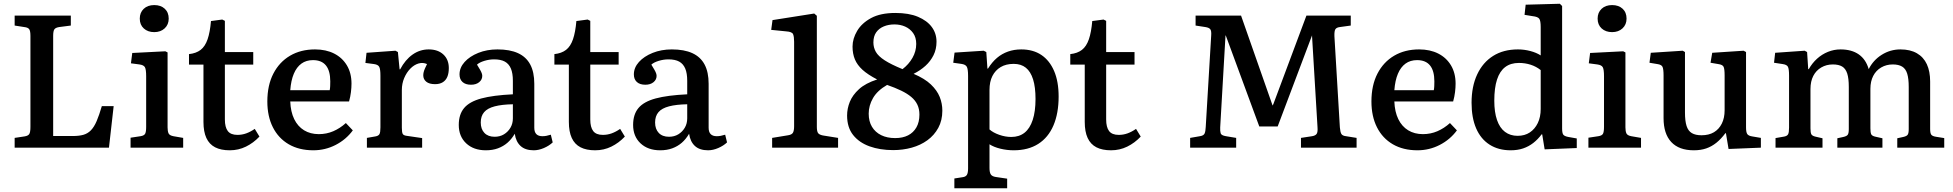

<svg xmlns="http://www.w3.org/2000/svg" viewBox="-20 -786 10397 1022"><path d="M58 0V-52L111 -60Q130 -63 136 -73Q142 -83 142 -111V-595Q142 -621 135.5 -630.5Q129 -640 109 -642L58 -650V-703H357V-650L295 -642Q276 -639 269.5 -630Q263 -621 263 -595V-62H368Q401 -62 424 -68.5Q447 -75 464 -92.5Q481 -110 494.5 -141.5Q508 -173 522 -221H585L560 0Z M675 0V-53L728 -61Q747 -64 752.5 -74Q758 -84 758 -111V-380Q758 -416 751.5 -428Q745 -440 722 -443L677 -449L684 -504L860 -513L872 -507V-108Q872 -88 877 -76.5Q882 -65 903 -61L955 -52V0ZM801 -615Q767 -615 745.5 -634.5Q724 -654 724 -687Q724 -719 745 -739Q766 -759 801 -759Q836 -759 857 -739.5Q878 -720 878 -687Q878 -655 856.5 -635Q835 -615 801 -615Z M1203 14Q1156 14 1125 -2Q1094 -18 1078.5 -51.5Q1063 -85 1063 -137V-442H986V-498Q1024 -502 1048 -520.5Q1072 -539 1085 -577Q1098 -615 1103 -674L1163 -682L1177 -675V-509H1328V-442H1177V-150Q1177 -109 1192.5 -88.5Q1208 -68 1244 -68Q1268 -68 1290.5 -76Q1313 -84 1336 -100L1361 -59Q1329 -25 1289 -5.5Q1249 14 1203 14Z M1648 14Q1572 14 1517 -18Q1462 -50 1432.5 -108.5Q1403 -167 1403 -246Q1403 -332 1435 -394Q1467 -456 1524 -489.5Q1581 -523 1657 -523Q1715 -523 1758.5 -501Q1802 -479 1826.5 -438Q1851 -397 1851 -341Q1851 -320 1848 -295.5Q1845 -271 1838 -246H1525Q1527 -191 1546 -152Q1565 -113 1598.5 -92.5Q1632 -72 1677 -72Q1718 -72 1754 -87.5Q1790 -103 1821 -131L1858 -92Q1822 -43 1766.5 -14.5Q1711 14 1648 14ZM1525 -306H1735Q1737 -316 1737.5 -328Q1738 -340 1738 -353Q1738 -409 1715 -437.5Q1692 -466 1646 -466Q1610 -466 1584.5 -447.5Q1559 -429 1544 -393.5Q1529 -358 1525 -306Z M1933 0V-52L1979 -60Q1995 -63 2000 -72.5Q2005 -82 2005 -108V-383Q2005 -417 1999 -429.5Q1993 -442 1971 -445L1925 -451L1931 -505L2085 -516L2098 -509L2107 -417H2110Q2137 -468 2176 -495.5Q2215 -523 2262 -523Q2311 -523 2340 -496Q2369 -469 2369 -424Q2369 -396 2361 -377Q2353 -358 2336.5 -348Q2320 -338 2296 -338Q2265 -338 2249 -351Q2233 -364 2233 -385Q2233 -393 2235 -401.5Q2237 -410 2241.5 -420.5Q2246 -431 2253 -445Q2231 -455 2207.5 -448Q2184 -441 2164 -420.5Q2144 -400 2131.5 -370.5Q2119 -341 2119 -307V-106Q2119 -82 2123.5 -73.5Q2128 -65 2145 -63L2227 -51V0Z M2566 14Q2501 14 2461.5 -23Q2422 -60 2422 -121Q2422 -177 2450.5 -211Q2479 -245 2542 -262Q2605 -279 2710 -284V-356Q2710 -396 2699.5 -421Q2689 -446 2667.5 -458Q2646 -470 2610 -470Q2584 -470 2558 -462Q2532 -454 2519 -442Q2529 -426 2535.5 -414.5Q2542 -403 2544.5 -395.5Q2547 -388 2547 -382Q2547 -362 2530.5 -348.5Q2514 -335 2487 -335Q2458 -335 2442 -349.5Q2426 -364 2426 -390Q2426 -426 2453 -456Q2480 -486 2526 -504.5Q2572 -523 2628 -523Q2694 -523 2737.5 -503Q2781 -483 2802.5 -442.5Q2824 -402 2824 -340V-106Q2824 -83 2835 -72Q2846 -61 2867 -61Q2878 -61 2888.5 -63Q2899 -65 2912 -69L2922 -28Q2903 -10 2875 2Q2847 14 2821 14Q2776 14 2751 -9Q2726 -32 2720 -74Q2703 -45 2681 -26Q2659 -7 2630.5 3.5Q2602 14 2566 14ZM2613 -58Q2641 -58 2662.5 -71Q2684 -84 2697 -106Q2710 -128 2710 -156V-231Q2652 -230 2613.5 -220Q2575 -210 2557 -189Q2539 -168 2539 -134Q2539 -99 2558.5 -78.5Q2578 -58 2613 -58Z M3148 14Q3101 14 3070 -2Q3039 -18 3023.5 -51.5Q3008 -85 3008 -137V-442H2931V-498Q2969 -502 2993 -520.5Q3017 -539 3030 -577Q3043 -615 3048 -674L3108 -682L3122 -675V-509H3273V-442H3122V-150Q3122 -109 3137.5 -88.5Q3153 -68 3189 -68Q3213 -68 3235.5 -76Q3258 -84 3281 -100L3306 -59Q3274 -25 3234 -5.5Q3194 14 3148 14Z M3494 14Q3429 14 3389.5 -23Q3350 -60 3350 -121Q3350 -177 3378.5 -211Q3407 -245 3470 -262Q3533 -279 3638 -284V-356Q3638 -396 3627.5 -421Q3617 -446 3595.5 -458Q3574 -470 3538 -470Q3512 -470 3486 -462Q3460 -454 3447 -442Q3457 -426 3463.5 -414.5Q3470 -403 3472.5 -395.5Q3475 -388 3475 -382Q3475 -362 3458.5 -348.5Q3442 -335 3415 -335Q3386 -335 3370 -349.5Q3354 -364 3354 -390Q3354 -426 3381 -456Q3408 -486 3454 -504.5Q3500 -523 3556 -523Q3622 -523 3665.5 -503Q3709 -483 3730.5 -442.5Q3752 -402 3752 -340V-106Q3752 -83 3763 -72Q3774 -61 3795 -61Q3806 -61 3816.5 -63Q3827 -65 3840 -69L3850 -28Q3831 -10 3803 2Q3775 14 3749 14Q3704 14 3679 -9Q3654 -32 3648 -74Q3631 -45 3609 -26Q3587 -7 3558.5 3.5Q3530 14 3494 14ZM3541 -58Q3569 -58 3590.5 -71Q3612 -84 3625 -106Q3638 -128 3638 -156V-231Q3580 -230 3541.5 -220Q3503 -210 3485 -189Q3467 -168 3467 -134Q3467 -99 3486.5 -78.5Q3506 -58 3541 -58Z M4090 0V-52L4175 -66Q4195 -69 4201 -80Q4207 -91 4207 -114V-564Q4207 -591 4201.5 -604Q4196 -617 4165 -619L4085 -627L4092 -679L4314 -714L4328 -702V-111Q4328 -88 4334 -78.5Q4340 -69 4360 -65L4441 -52V0Z M4734 13Q4664 13 4608.5 -7Q4553 -27 4521 -67.5Q4489 -108 4489 -171Q4489 -208 4503.5 -244Q4518 -280 4552.5 -311.5Q4587 -343 4649 -363Q4599 -389 4571 -414.5Q4543 -440 4530.5 -470Q4518 -500 4518 -538Q4518 -580 4542.5 -621.5Q4567 -663 4617 -690Q4667 -717 4746 -717Q4818 -717 4866.5 -696.5Q4915 -676 4940 -642Q4965 -608 4965 -564Q4965 -524 4949 -492Q4933 -460 4906 -435.5Q4879 -411 4843 -393Q4902 -368 4935 -336.5Q4968 -305 4982 -270Q4996 -235 4996 -197Q4996 -145 4974.5 -105.5Q4953 -66 4916.5 -39.5Q4880 -13 4833 0Q4786 13 4734 13ZM4745 -51Q4785 -51 4813.5 -65.5Q4842 -80 4858 -108Q4874 -136 4874 -176Q4874 -206 4863 -229Q4852 -252 4830.5 -270Q4809 -288 4777 -303.5Q4745 -319 4702 -334Q4650 -304 4627 -264Q4604 -224 4604 -181Q4604 -140 4621.5 -111Q4639 -82 4670.5 -66.5Q4702 -51 4745 -51ZM4784 -418Q4817 -443 4837 -478Q4857 -513 4857 -552Q4857 -587 4840.5 -610Q4824 -633 4798 -644.5Q4772 -656 4741 -656Q4710 -656 4684.5 -645.5Q4659 -635 4644 -614Q4629 -593 4629 -560Q4629 -533 4642 -510Q4655 -487 4689 -465Q4723 -443 4784 -418Z M5060 216V164L5105 157Q5120 155 5126.5 145Q5133 135 5133 110V-382Q5133 -419 5126 -431Q5119 -443 5097 -446L5054 -452L5061 -506L5216 -516L5230 -509L5236 -421H5239Q5261 -456 5287 -478Q5313 -500 5345.5 -511.5Q5378 -523 5416 -523Q5479 -523 5523 -493.5Q5567 -464 5591 -408Q5615 -352 5615 -272Q5615 -183 5587.5 -118.5Q5560 -54 5506.5 -20Q5453 14 5376 14Q5340 14 5305 5.5Q5270 -3 5247 -18V108Q5247 132 5254 142.5Q5261 153 5280 156L5341 165V216ZM5363 -57Q5405 -57 5433.5 -79.5Q5462 -102 5477 -147.5Q5492 -193 5492 -259Q5492 -322 5479 -363.5Q5466 -405 5440.5 -425.5Q5415 -446 5376 -446Q5335 -446 5306.5 -429Q5278 -412 5262.5 -381.5Q5247 -351 5247 -307V-97Q5266 -80 5298.5 -68.5Q5331 -57 5363 -57Z M5894 14Q5847 14 5816 -2Q5785 -18 5769.5 -51.5Q5754 -85 5754 -137V-442H5677V-498Q5715 -502 5739 -520.5Q5763 -539 5776 -577Q5789 -615 5794 -674L5854 -682L5868 -675V-509H6019V-442H5868V-150Q5868 -109 5883.5 -88.5Q5899 -68 5935 -68Q5959 -68 5981.5 -76Q6004 -84 6027 -100L6052 -59Q6020 -25 5980 -5.5Q5940 14 5894 14Z M6315 0V-52L6367 -61Q6387 -64 6392 -75.5Q6397 -87 6398 -110L6427 -596Q6429 -621 6422.5 -630Q6416 -639 6396 -642L6344 -650V-703H6586L6754 -224L6758 -232L6934 -703H7170V-650L7112 -642Q7095 -640 7088.5 -631Q7082 -622 7083 -593L7112 -108Q7114 -83 7120 -73Q7126 -63 7145 -61L7201 -52V0H6905V-52L6964 -61Q6982 -64 6988.5 -73.5Q6995 -83 6993 -109L6964 -592V-598L6781 -113H6683L6504 -599L6503 -593L6475 -108Q6474 -88 6477.5 -76.5Q6481 -65 6506 -61L6560 -52V0Z M7525 14Q7449 14 7394 -18Q7339 -50 7309.5 -108.5Q7280 -167 7280 -246Q7280 -332 7312 -394Q7344 -456 7401 -489.5Q7458 -523 7534 -523Q7592 -523 7635.5 -501Q7679 -479 7703.5 -438Q7728 -397 7728 -341Q7728 -320 7725 -295.5Q7722 -271 7715 -246H7402Q7404 -191 7423 -152Q7442 -113 7475.5 -92.5Q7509 -72 7554 -72Q7595 -72 7631 -87.5Q7667 -103 7698 -131L7735 -92Q7699 -43 7643.5 -14.5Q7588 14 7525 14ZM7402 -306H7612Q7614 -316 7614.5 -328Q7615 -340 7615 -353Q7615 -409 7592 -437.5Q7569 -466 7523 -466Q7487 -466 7461.5 -447.5Q7436 -429 7421 -393.5Q7406 -358 7402 -306Z M8021 14Q7956 14 7909 -16Q7862 -46 7837.5 -102.5Q7813 -159 7813 -239Q7813 -326 7843 -390Q7873 -454 7928 -488.5Q7983 -523 8060 -523Q8093 -523 8125.5 -514.5Q8158 -506 8181 -491V-642Q8181 -675 8173.5 -686Q8166 -697 8138 -700L8095 -707L8101 -761L8283 -766L8295 -754V-102Q8295 -78 8301 -69.5Q8307 -61 8328 -57L8373 -49V2L8202 9L8189 -71H8186Q8166 -44 8141.5 -25Q8117 -6 8087.5 4Q8058 14 8021 14ZM8058 -63Q8096 -63 8123 -81Q8150 -99 8165.5 -131Q8181 -163 8181 -206V-413Q8157 -432 8127.5 -441.5Q8098 -451 8065 -451Q8021 -451 7992 -429Q7963 -407 7948.5 -362.5Q7934 -318 7934 -250Q7934 -189 7948.5 -147Q7963 -105 7991 -84Q8019 -63 8058 -63Z M8435 0V-53L8488 -61Q8507 -64 8512.5 -74Q8518 -84 8518 -111V-380Q8518 -416 8511.5 -428Q8505 -440 8482 -443L8437 -449L8444 -504L8620 -513L8632 -507V-108Q8632 -88 8637 -76.5Q8642 -65 8663 -61L8715 -52V0ZM8561 -615Q8527 -615 8505.5 -634.5Q8484 -654 8484 -687Q8484 -719 8505 -739Q8526 -759 8561 -759Q8596 -759 8617 -739.5Q8638 -720 8638 -687Q8638 -655 8616.5 -635Q8595 -615 8561 -615Z M8996 14Q8917 14 8876 -30Q8835 -74 8835 -157V-384Q8835 -418 8829.5 -430Q8824 -442 8802 -445L8760 -452L8767 -505L8937 -516L8949 -509V-187Q8949 -142 8957.5 -115.5Q8966 -89 8985.5 -77.5Q9005 -66 9037 -66Q9076 -66 9103 -82Q9130 -98 9145 -128Q9160 -158 9160 -199V-384Q9160 -419 9154.5 -430.5Q9149 -442 9126 -445L9085 -452L9094 -505L9261 -516L9274 -509V-108Q9274 -82 9280.5 -72.5Q9287 -63 9306 -60L9353 -52V0L9181 7L9167 -77H9164Q9141 -46 9116 -26Q9091 -6 9062 4Q9033 14 8996 14Z M9431 0V-51L9477 -59Q9493 -62 9498 -71.5Q9503 -81 9503 -107V-384Q9503 -419 9497 -430.5Q9491 -442 9469 -445L9423 -452L9429 -505L9586 -516L9599 -509L9605 -418H9608Q9626 -450 9652 -473.5Q9678 -497 9710 -510Q9742 -523 9777 -523Q9836 -523 9874 -496.5Q9912 -470 9927 -418Q9951 -466 9996.5 -494.5Q10042 -523 10096 -523Q10148 -523 10183.5 -502.5Q10219 -482 10236.5 -444Q10254 -406 10254 -352V-99Q10254 -77 10260 -69Q10266 -61 10285 -58L10329 -51V0H10079V-50L10111 -57Q10129 -61 10134.5 -69Q10140 -77 10140 -99V-323Q10140 -367 10132 -393.5Q10124 -420 10105 -431.5Q10086 -443 10055 -443Q10021 -443 9993.5 -427Q9966 -411 9951 -382Q9936 -353 9936 -313V-103Q9936 -81 9940 -72Q9944 -63 9960 -59L10000 -50V0H9760V-50L9792 -57Q9810 -61 9815.5 -69Q9821 -77 9821 -99V-323Q9821 -369 9812.5 -395Q9804 -421 9785.5 -432Q9767 -443 9736 -443Q9702 -443 9674.5 -427Q9647 -411 9632 -382Q9617 -353 9617 -312V-103Q9617 -80 9621.5 -71.5Q9626 -63 9642 -59L9681 -50V0Z"/></svg>

Font: Literata 18pt Medium
Style: Regular
Weight: 500
Designer: Latin by Veronika Burian and Jose Scaglione. Greek by Irene Vlachou. Cyrillic by Vera Evstafieva.
Foundry: TypeTogether
Version: Version 3.103;gftools[0.9.29]